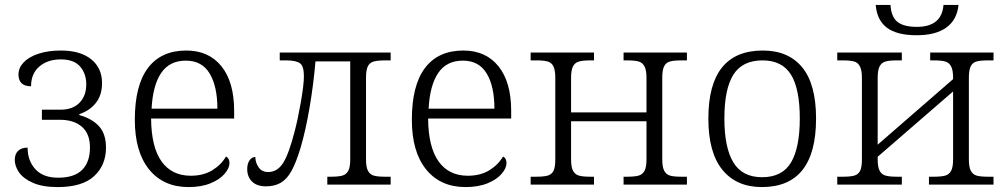

<svg xmlns="http://www.w3.org/2000/svg" viewBox="-20 -749 4078 779"><path d="M40 -100Q40 -124 53.5 -137Q67 -150 92 -150Q92 -97 123.5 -62.5Q155 -28 216 -28Q281 -28 313 -59.5Q345 -91 345 -151Q345 -206 312.5 -234.5Q280 -263 223 -263H150V-304H226Q275 -304 302.5 -332Q330 -360 330 -407Q330 -450 305 -479Q280 -508 227 -508Q173 -508 139.5 -479Q106 -450 106 -399Q55 -399 55 -447Q55 -474 76 -496Q97 -518 136 -531Q175 -544 227 -544Q306 -544 350 -508.5Q394 -473 394 -412Q394 -363 369 -331.5Q344 -300 302 -286V-282Q353 -268 381.5 -237Q410 -206 410 -150Q410 -79 362 -34.5Q314 10 214 10Q152 10 113 -7.5Q74 -25 57 -50Q40 -75 40 -100Z M527 -263Q527 -403 580.5 -473.5Q634 -544 736 -544Q827 -544 878.5 -480Q930 -416 930 -299V-268H593Q594 -152 635.5 -94Q677 -36 754 -36Q805 -36 841 -58Q877 -80 897 -114Q911 -107 911 -87Q911 -67 891.5 -44Q872 -21 834.5 -5.5Q797 10 745 10Q643 10 585 -61.5Q527 -133 527 -263ZM862 -308Q862 -399 830.5 -451Q799 -503 734 -503Q668 -503 634 -453Q600 -403 595 -308Z M983 -63Q983 -85 992.5 -98.5Q1002 -112 1016 -112Q1016 -90 1029 -70.5Q1042 -51 1068 -51Q1105 -51 1128.5 -87.5Q1152 -124 1176 -218Q1188 -263 1200.5 -334Q1213 -405 1213 -440Q1213 -480 1197.5 -492Q1182 -504 1141 -504H1115V-536H1565V-504H1544Q1513 -504 1496.5 -499.5Q1480 -495 1472.5 -480Q1465 -465 1465 -434V-102Q1465 -71 1473 -56Q1481 -41 1496.5 -36.5Q1512 -32 1543 -32H1565V0H1308V-32H1321Q1353 -32 1369 -36.5Q1385 -41 1393 -56Q1401 -71 1401 -102V-500H1260Q1252 -406 1236 -312.5Q1220 -219 1200 -151Q1182 -91 1163.5 -57Q1145 -23 1120 -8Q1095 7 1059 7Q1022 7 1002.5 -12.5Q983 -32 983 -63Z M1651 -263Q1651 -403 1704.5 -473.5Q1758 -544 1860 -544Q1951 -544 2002.5 -480Q2054 -416 2054 -299V-268H1717Q1718 -152 1759.5 -94Q1801 -36 1878 -36Q1929 -36 1965 -58Q2001 -80 2021 -114Q2035 -107 2035 -87Q2035 -67 2015.5 -44Q1996 -21 1958.5 -5.5Q1921 10 1869 10Q1767 10 1709 -61.5Q1651 -133 1651 -263ZM1986 -308Q1986 -399 1954.5 -451Q1923 -503 1858 -503Q1792 -503 1758 -453Q1724 -403 1719 -308Z M2133 -32H2154Q2186 -32 2202 -36.5Q2218 -41 2225.5 -55.5Q2233 -70 2233 -102V-433Q2233 -464 2225.5 -479.5Q2218 -495 2202 -499.5Q2186 -504 2157 -504H2133V-536H2390V-504H2375Q2345 -504 2329 -499.5Q2313 -495 2305 -480Q2297 -465 2297 -434V-293H2603V-433Q2603 -464 2595 -479.5Q2587 -495 2571 -499.5Q2555 -504 2525 -504H2510V-536H2767V-504H2745Q2714 -504 2698 -499.5Q2682 -495 2674.5 -480Q2667 -465 2667 -434V-102Q2667 -71 2675 -56Q2683 -41 2698.5 -36.5Q2714 -32 2745 -32H2767V0H2510V-32H2524Q2555 -32 2571 -36.5Q2587 -41 2595 -56Q2603 -71 2603 -102V-257H2297V-102Q2297 -71 2305 -56Q2313 -41 2329 -36.5Q2345 -32 2375 -32H2390V0H2133Z M2854 -268Q2854 -544 3075 -544Q3179 -544 3235 -475.5Q3291 -407 3291 -268Q3291 10 3071 10Q2968 10 2911 -60Q2854 -130 2854 -268ZM3225 -268Q3225 -389 3189 -446.5Q3153 -504 3074 -504Q2992 -504 2955.5 -446Q2919 -388 2919 -268Q2919 -150 2955.5 -90Q2992 -30 3072 -30Q3154 -30 3189.5 -90Q3225 -150 3225 -268Z M3377 -32H3398Q3430 -32 3446 -36.5Q3462 -41 3469.5 -55.5Q3477 -70 3477 -102V-433Q3477 -464 3469 -479.5Q3461 -495 3445.5 -499.5Q3430 -504 3400 -504H3377V-536H3639V-504H3618Q3589 -504 3573 -499.5Q3557 -495 3549 -480Q3541 -465 3541 -434V-162L3847 -428V-433Q3847 -464 3839 -479.5Q3831 -495 3815 -499.5Q3799 -504 3769 -504H3754V-536H4011V-504H3989Q3958 -504 3942 -499.5Q3926 -495 3918.5 -480Q3911 -465 3911 -434V-102Q3911 -71 3919 -56Q3927 -41 3942.5 -36.5Q3958 -32 3989 -32H4011V0H3749V-32H3768Q3799 -32 3815 -36.5Q3831 -41 3839 -56Q3847 -71 3847 -102V-378L3541 -113V-102Q3541 -71 3549 -56Q3557 -41 3573 -36.5Q3589 -32 3620 -32H3639V0H3377ZM3533 -729H3593Q3596 -680 3621.5 -660Q3647 -640 3700 -640Q3801 -640 3808 -729H3869Q3863 -669 3820 -637.5Q3777 -606 3699 -606Q3619 -606 3578.5 -636.5Q3538 -667 3533 -729Z"/></svg>

Font: Noto Serif Light
Style: Regular
Weight: 300
Designer: Monotype Design Team
Foundry: Monotype Imaging Inc.
Version: Version 1.001